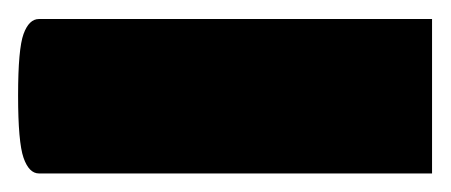

<svg xmlns="http://www.w3.org/2000/svg" viewBox="-42 -187 486 207"><path d="M0 -166.5H423.8V0H0Q-10.7 0 -16.6 -16.8Q-22.5 -33.7 -22.5 -84Q-22.5 -134.3 -16.6 -150.4Q-10.7 -166.5 0 -166.5Z"/></svg>

Font: Estedad-FD ExtraBold
Style: Regular
Weight: 800
Designer: Amin Abedi
Version: Version 7.3